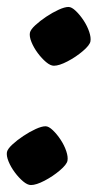

<svg xmlns="http://www.w3.org/2000/svg" viewBox="-20 -532 281 552"><path d="M69 0Q59 0 46.5 -10.5Q34 -21 22.5 -36.5Q11 -52 4.5 -68Q-2 -84 0 -95Q2 -104 15.5 -116.5Q29 -129 47 -141Q65 -153 82.5 -161Q100 -169 111 -169Q120 -169 132 -157.5Q144 -146 154.5 -130Q165 -114 170.5 -97.5Q176 -81 174 -70Q172 -59 152 -42Q132 -25 108 -12.5Q84 0 69 0ZM135 -343Q125 -343 112.5 -353.5Q100 -364 88.5 -379.5Q77 -395 70.5 -411Q64 -427 66 -438Q68 -447 81.5 -459.5Q95 -472 113 -484Q131 -496 148.5 -504Q166 -512 177 -512Q186 -512 198 -500.5Q210 -489 220.5 -473Q231 -457 236.5 -440.5Q242 -424 240 -413Q238 -402 218 -385Q198 -368 174 -355.5Q150 -343 135 -343Z"/></svg>

Font: Texturina
Style: Bold Italic
Weight: 700
Italic angle: -11°
Designer: Guillermo Torres Carreño
Foundry: Omnibus-Type
Version: Version 1.002; ttfautohint (v1.8.3)